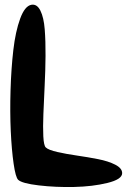

<svg xmlns="http://www.w3.org/2000/svg" viewBox="-20 -790 554 805"><path d="M111.8 -770Q135.3 -773.9 149.4 -745.4Q163.6 -716.8 167.5 -667Q171.4 -617.2 170.9 -555.7Q170.4 -494.1 167.2 -430.2Q164.1 -366.2 161.9 -311.8Q159.7 -257.3 161.6 -218.5Q163.6 -179.7 171.9 -171.9Q183.1 -161.1 220.9 -152.6Q258.8 -144 303.2 -137.7Q347.7 -131.3 391.1 -122.8Q434.6 -114.3 463.4 -99.4Q492.2 -84.5 492.2 -64Q492.2 -38.1 430.2 -22.9Q368.2 -7.8 290.8 -6.1Q213.4 -4.4 142.8 -12.7Q72.3 -21 56.2 -36.1Q45.4 -46.4 37.1 -103.8Q28.8 -161.1 25.1 -240.7Q21.5 -320.3 24.2 -411.4Q26.9 -502.4 35.9 -580.3Q44.9 -658.2 64.5 -711.7Q84 -765.1 111.8 -770Z"/></svg>

Font: Superheroes Libre
Style: Regular
Weight: 400
Version: Version 001.000